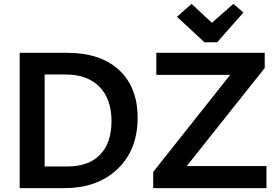

<svg xmlns="http://www.w3.org/2000/svg" viewBox="-20 -965 1423 985"><path d="M1029 -748 888 -879 963 -945 1067 -848 1177 -945 1229 -901 1094 -748ZM81 0V-694H325Q495 -694 590.5 -606Q686 -518 686 -361Q686 -196 583 -98Q480 0 311 0ZM766 0V-83L1161 -581H782V-694H1338V-616L938 -113H1347V0ZM209 -111H326Q435 -111 493.5 -171.5Q552 -232 552 -344Q552 -457 490 -520Q428 -583 315 -583H209Z"/></svg>

Font: Cantarell
Style: Bold
Weight: 700
Designer: Dave Crossland, Nikolaus Waxweiler, Florian Fecher, Jacques Le Bailly, Eben Sorkin, Alexei Vanyashin, Alexios Zavras, Em
Version: Version 0.303